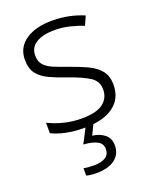

<svg xmlns="http://www.w3.org/2000/svg" viewBox="-145 -624 759 947"><g transform="rotate(-20 234.5 -151.0)"><path d="M423 -141Q423 -69 369 -29.5Q315 10 217 10Q161 10 118 0.5Q75 -9 46 -24V-79Q81 -61 126 -49.5Q171 -38 218 -38Q296 -38 331.5 -64.5Q367 -91 367 -137Q367 -181 330 -204.5Q293 -228 221 -253Q171 -270 133.5 -287.5Q96 -305 75 -332Q54 -359 54 -406Q54 -470 106 -506Q158 -542 245 -542Q293 -542 334.5 -533Q376 -524 411 -509L390 -462Q359 -475 320 -484.5Q281 -494 242 -494Q179 -494 144 -472Q109 -450 109 -408Q109 -376 126 -357.5Q143 -339 175 -326Q207 -313 253 -297Q301 -280 339 -262Q377 -244 400 -216Q423 -188 423 -141ZM327 142Q327 188 292.5 214Q258 240 197 240Q163 240 143 234V195Q163 200 198 200Q235 200 257 186.5Q279 173 279 143Q279 115 253.5 101.5Q228 88 182 85L226 0H267L238 59Q277 64 302 84.5Q327 105 327 142Z"/></g></svg>

Font: Noto Sans Tamil Light
Style: Regular
Weight: 300
Designer: Jelle Bosma - Monotype Design Team
Foundry: Monotype Imaging Inc.
Version: Version 2.004; ttfautohint (v1.8.4.7-5d5b)